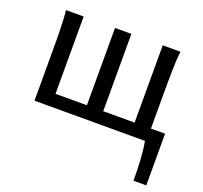

<svg xmlns="http://www.w3.org/2000/svg" viewBox="-123 -640 1053 997"><g transform="rotate(20 403.0 -141.5)"><path d="M85.4 0V-258.8Q85.4 -294.4 85.2 -329.1Q85 -363.8 84.2 -394.8Q83.5 -425.8 82 -452.4Q80.6 -479 78.1 -498H175.8V-70.8H349.1V-498H439.5V-70.8H612.8V-498H710.4Q708 -479 706.5 -452.4Q705.1 -425.8 704.3 -394.8Q703.6 -363.8 703.4 -329.1Q703.1 -294.4 703.1 -258.8V-70.8H781.2V214.8H710.4Q710.4 191.4 710 163.6Q709.5 135.7 707.8 106.9Q706.1 78.1 703.1 50.5Q700.2 22.9 695.8 0Z"/></g></svg>

Font: Andika CyrE
Style: Regular
Weight: 400
Designer: Victor Gaultney, Annie Olsen, Julie Remington, Don Collingsworth, Eric Hays, Becca Hirsbrunner
Foundry: SIL International
Version: Version 5.000